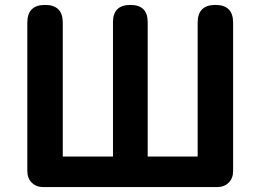

<svg xmlns="http://www.w3.org/2000/svg" viewBox="-20 -760 1059 780"><path d="M156 0Q127 0 109 -18Q91 -36 91 -65V-668Q91 -740 163 -740Q235 -740 235 -668V-124H439V-670Q439 -740 510 -740Q580 -740 580 -670V-124H783V-668Q783 -740 855 -740Q927 -740 927 -668V-65Q927 -36 909 -18Q891 0 862 0H509Z"/></svg>

Font: GenSenRounded JP B
Style: Regular
Weight: 700
Version: Version 1.501;PS 1;hotconv 16.6.51;makeotf.lib2.5.65220